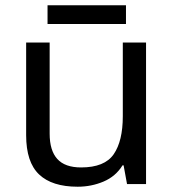

<svg xmlns="http://www.w3.org/2000/svg" viewBox="-20 -697 658 727"><path d="M533 -536V0H461L448 -71H444Q418 -29 372 -9.5Q326 10 274 10Q177 10 128 -36.5Q79 -83 79 -185V-536H168V-191Q168 -127 197 -95Q226 -63 287 -63Q376 -63 410.5 -113Q445 -163 445 -257V-536ZM457 -677V-606H160V-677Z"/></svg>

Font: Noto Sans Lisu
Style: Regular
Weight: 400
Designer: Monotype Design Team. David Williams.
Foundry: Monotype Imaging Inc.
Version: Version 2.102